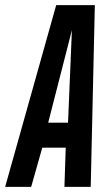

<svg xmlns="http://www.w3.org/2000/svg" viewBox="-54 -725 426 745"><path d="M-34 0 164 -705H314L298 0H196L201 -152H110L67 0ZM133 -249H210L225 -608Z"/></svg>

Font: Georama ExtraCondensed SemiBold
Style: Italic
Weight: 600
Width: 2
Italic angle: -9°
Designer: Jean-Baptiste Levee
Foundry: Production Type
Version: Version 1.000